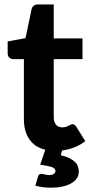

<svg xmlns="http://www.w3.org/2000/svg" viewBox="-20 -690 418 888"><path d="M374.5 -37.5Q352 -19.5 324.5 -8.8Q297 2 267 6L261 28Q284.5 33.5 300.5 41.2Q316.5 49 326.2 58.5Q336 68 340.2 79.5Q344.5 91 344.5 103.5Q344.5 121 335.2 134.8Q326 148.5 309.2 158Q292.5 167.5 269 172.8Q245.5 178 217 178Q196.5 178 178.8 175.8Q161 173.5 143.5 168.5L156 126Q159 114 171.5 114Q178.5 114 186.5 116.8Q194.5 119.5 207.5 119.5Q222.5 119.5 229.5 114Q236.5 108.5 236.5 101Q236.5 88.5 219.8 82.8Q203 77 166 71.5L189.5 2.5Q141 -9 115.8 -45.8Q90.5 -82.5 90.5 -138.5V-416.5H42Q31 -416.5 23.2 -423.5Q15.5 -430.5 15.5 -444.5V-498.5L98 -513.5L126 -647Q131.5 -669.5 156.5 -669.5H228.5V-512.5H361.5V-416.5H228.5V-147.5Q228.5 -126 238.8 -113.5Q249 -101 268 -101Q278 -101 285 -103.2Q292 -105.5 297 -108.2Q302 -111 306.2 -113.2Q310.5 -115.5 315 -115.5Q321 -115.5 325 -112.8Q329 -110 333 -103.5Z"/></svg>

Font: LatoLatin Heavy
Style: Regular
Weight: 800
Designer: Lukasz Dziedzic with Adam Twardoch and Botio Nikoltchev
Foundry: tyPoland Lukasz Dziedzic
Version: Version 2.015; 2015-08-06; http://www.latofonts.com/